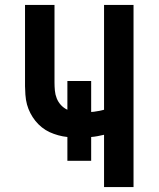

<svg xmlns="http://www.w3.org/2000/svg" viewBox="-20 -755 640 775"><path d="M400 0V-211Q387 -208 374 -205.5Q361 -203 348 -202V-106H252V-202Q233 -204 215 -209Q197 -214 180.5 -221.5Q164 -229 149 -241Q134 -253 122.5 -267.5Q111 -282 102.5 -298.5Q94 -315 89 -333Q84 -351 82.5 -373Q81 -395 81 -407V-735H200V-422Q200 -406 201.5 -389.5Q203 -373 209 -358Q215 -343 226 -331Q237 -319 252 -312V-428H348V-303Q353 -303 359.5 -304Q366 -305 371.5 -306Q377 -307 381 -307.5Q385 -308 388 -309L400 -312V-735H519V0Z"/></svg>

Font: R Plex Mono
Style: Bold
Weight: 700
Monospace: yes
Designer: Belleve Invis
Foundry: Belleve Invis
Version: Version 31.8.0